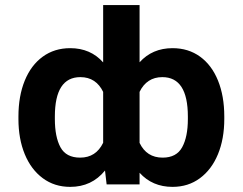

<svg xmlns="http://www.w3.org/2000/svg" viewBox="-20 -727 957 757"><path d="M660.2 9.8Q580.6 9.8 530.3 -45.9V0H400.4L394 -54.7Q341.8 9.8 256.8 9.8Q194.8 9.8 148.7 -24.4Q102.5 -58.6 77.6 -119.1Q52.7 -179.7 52.7 -257.8V-267.6Q52.7 -348.1 77.6 -409.2Q102.5 -470.2 148.7 -503.7Q194.8 -537.1 256.8 -537.1Q336.9 -537.1 386.7 -481V-707H530.3V-481.4Q580.6 -537.1 660.2 -537.1Q722.7 -537.1 768.8 -503.7Q814.9 -470.2 839.6 -409.2Q864.3 -348.1 864.3 -267.6V-257.8Q864.3 -179.7 839.4 -119.1Q814.5 -58.6 768.3 -24.4Q722.2 9.8 660.2 9.8ZM620.1 -422.9Q588.9 -422.9 566.4 -408Q543.9 -393.1 530.3 -364.7V-163.6Q558.1 -105.5 621.1 -105.5Q675.8 -105.5 698.2 -146.5Q720.7 -187.5 720.7 -257.8V-267.6Q720.7 -422.9 620.1 -422.9ZM295.9 -105.5Q358.4 -105.5 386.7 -164.1V-364.7Q373 -393.1 350.6 -408Q328.1 -422.9 296.9 -422.9Q196.3 -422.9 196.3 -267.6V-257.8Q196.3 -187 218.5 -146.2Q240.7 -105.5 295.9 -105.5Z"/></svg>

Font: Pretendard JP
Style: Bold
Weight: 700
Designer: Base glyphs from Inter by Rasmus Andersson; Hangeul glyphs from Noto Sans CJK(Source Han Sans) by Jang Soo-young and Kan
Foundry: Kil Hyung-jin
Version: Version 1.309